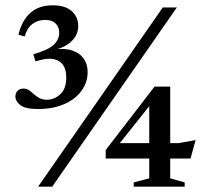

<svg xmlns="http://www.w3.org/2000/svg" viewBox="-20 -703 785 723"><path d="M123.5 0 593 -675H646L176.5 0ZM123 -292.5Q75.5 -292.5 56.8 -307Q38 -321.5 38 -339.5Q38 -353 46.5 -361.2Q55 -369.5 68.5 -369.5Q80 -369.5 89.2 -363.2Q98.5 -357 107.5 -348.5Q116.5 -340 128.2 -333.8Q140 -327.5 157 -327.5Q184.5 -327.5 207 -348Q229.5 -368.5 229.5 -412Q229.5 -440.5 218 -457.5Q206.5 -474.5 184.8 -479.8Q163 -485 132.5 -477L113.5 -472L105.5 -498.5Q163 -515.5 183 -535Q203 -554.5 203 -579.5Q203 -601 189.5 -614.5Q176 -628 151 -628Q122 -628 102 -612.8Q82 -597.5 73 -565.5L49.5 -572.5Q62 -625 93.8 -654Q125.5 -683 178.5 -683Q225.5 -683 250 -661.2Q274.5 -639.5 274.5 -605.5Q274.5 -570.5 247.5 -546Q220.5 -521.5 177 -513.5L180 -516.5Q222 -522.5 250.8 -513.2Q279.5 -504 294.8 -483Q310 -462 310 -432Q310 -393 287 -361.2Q264 -329.5 222 -311Q180 -292.5 123 -292.5ZM542 -325 567 -334.5 415.5 -144.5 411 -164H651.5L716.5 -175.5L697.5 -106H378V-138L562 -377H621V-31.5L675.5 -16V0H483.5V-16L542 -31.5Z"/></svg>

Font: Newsreader 24pt Medium
Style: Regular
Weight: 500
Designer: Hugues Gentile
Foundry: Production Type
Version: Version 1.003